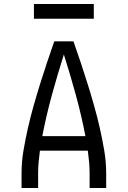

<svg xmlns="http://www.w3.org/2000/svg" viewBox="-20 -942 640 962"><path d="M88 0V-74Q88 -131 97.5 -187Q107 -243 119.5 -298.5Q132 -354 147.5 -409Q163 -464 180 -518.5Q197 -573 215 -627Q233 -681 252 -735H348Q367 -681 385 -627Q403 -573 420 -518.5Q437 -464 452.5 -409Q468 -354 480.5 -298.5Q493 -243 502.5 -187Q512 -131 512 -74V0H429V-74Q429 -102 426.5 -130Q424 -158 420 -187H180Q176 -158 173.5 -130Q171 -102 171 -74V0ZM408 -260Q388 -364 360 -466Q332 -568 300 -669Q268 -568 240 -466Q212 -364 192 -260ZM150 -848V-922H450V-848Z"/></svg>

Font: Zed Mono Extended
Style: Regular
Weight: 400
Width: 7
Monospace: yes
Designer: Belleve Invis
Foundry: Belleve Invis
Version: Version 1.0.0; ttfautohint (v1.8.4)